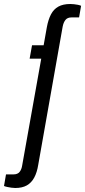

<svg xmlns="http://www.w3.org/2000/svg" viewBox="-92 -752 425 959"><path d="M-16 187Q-25 187 -35 185.5Q-45 184 -55 182Q-65 180 -72 177L-62 119H-24Q-4 119 6 106.5Q16 94 19 73L114 -459H56L68 -526H126L142 -616Q149 -654 162.5 -680Q176 -706 199.5 -719Q223 -732 259 -732Q267 -732 277 -731Q287 -730 297 -728Q307 -726 313 -723L303 -665H265Q245 -665 235 -652.5Q225 -640 221 -619L99 71Q93 109 79 135Q65 161 42 174Q19 187 -16 187Z"/></svg>

Font: Archivo Condensed
Style: Italic
Weight: 400
Width: 3
Italic angle: -10°
Designer: Hector Gatti
Foundry: Omnibus-Type
Version: Version 2.001